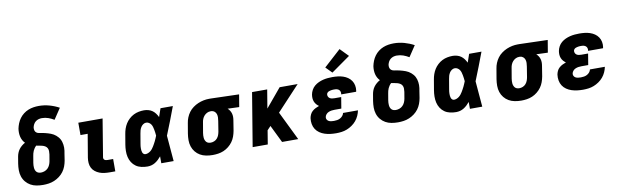

<svg xmlns="http://www.w3.org/2000/svg" viewBox="-47 -1305 5944 1838"><g transform="rotate(-10 2925.0 -386.0)"><path d="M258 8Q225 8 194 2.5Q163 -3 136.5 -18Q110 -33 90.5 -56.5Q71 -80 61.5 -109.5Q52 -139 52 -171Q52 -203 57 -235L68 -300Q71 -318 78 -336Q85 -354 96.5 -369.5Q108 -385 123.5 -398Q139 -411 156 -420Q143 -433 134 -449.5Q125 -466 120.5 -484.5Q116 -503 115.5 -523Q115 -543 118 -563Q123 -588 133 -613Q143 -638 159 -660Q175 -682 197 -699Q219 -716 244 -726Q269 -736 295 -740Q321 -744 346 -744Q399 -744 449 -730Q499 -716 543 -692L473 -587Q447 -603 417.5 -613.5Q388 -624 355 -624Q339 -624 323.5 -619.5Q308 -615 295 -605Q282 -595 274 -580Q266 -565 263 -550Q261 -535 264.5 -521Q268 -507 279.5 -498.5Q291 -490 305.5 -488Q320 -486 334 -483.5Q348 -481 362 -477.5Q376 -474 389.5 -470Q403 -466 416 -461Q429 -456 441 -449Q453 -442 463.5 -433Q474 -424 483 -413.5Q492 -403 498.5 -391Q505 -379 509 -365.5Q513 -352 515 -337.5Q517 -323 517 -309Q517 -295 515 -279.5Q513 -264 510 -250L500 -185Q495 -157 485 -130.5Q475 -104 458 -81Q441 -58 417 -40Q393 -22 366.5 -11Q340 0 312.5 4Q285 8 258 8ZM258 -112Q275 -112 293 -118.5Q311 -125 324.5 -138.5Q338 -152 345.5 -169.5Q353 -187 356 -204L367 -269Q369 -285 369 -300.5Q369 -316 362.5 -329Q356 -342 343.5 -350Q331 -358 316.5 -362Q302 -366 287 -368.5Q272 -371 257 -374Q247 -365 239 -353.5Q231 -342 225.5 -330Q220 -318 217 -305.5Q214 -293 212 -281L201 -216Q199 -204 198.5 -192Q198 -180 199 -168.5Q200 -157 204 -146Q208 -135 216 -127Q224 -119 235 -115.5Q246 -112 258 -112Z M907 0Q881 0 855.5 -3Q830 -6 807 -15Q784 -24 765 -39Q746 -54 735 -75.5Q724 -97 722 -123Q720 -149 724 -174L762 -400H692V-520H928L868 -155Q866 -147 868.5 -139.5Q871 -132 877 -127.5Q883 -123 891 -121.5Q899 -120 907 -120H960V0Z M1273 8Q1243 8 1213.5 1.5Q1184 -5 1160.5 -21.5Q1137 -38 1121.5 -62.5Q1106 -87 1099.5 -115.5Q1093 -144 1093.5 -174.5Q1094 -205 1099 -235L1116 -335Q1120 -361 1128.5 -386Q1137 -411 1151 -433.5Q1165 -456 1185.5 -475Q1206 -494 1230 -506Q1254 -518 1280 -523Q1306 -528 1331 -528Q1353 -528 1374.5 -522Q1396 -516 1412.5 -504Q1429 -492 1441.5 -475Q1454 -458 1463 -439Q1470 -459 1477 -479.5Q1484 -500 1491 -520H1611Q1585 -452 1559.5 -384.5Q1534 -317 1506 -250Q1512 -187 1516.5 -124.5Q1521 -62 1527 0H1407Q1407 -17 1407 -33.5Q1407 -50 1407 -67Q1394 -51 1379 -37Q1364 -23 1347 -12.5Q1330 -2 1311 3Q1292 8 1273 8ZM1273 -112Q1286 -112 1298.5 -117Q1311 -122 1322 -130.5Q1333 -139 1341.5 -150Q1350 -161 1357 -172.5Q1364 -184 1370.5 -196Q1377 -208 1383 -220Q1389 -232 1394 -244.5Q1399 -257 1404 -269Q1403 -284 1401 -298.5Q1399 -313 1396.5 -327Q1394 -341 1390 -355Q1386 -369 1378.5 -380.5Q1371 -392 1358.5 -400Q1346 -408 1331 -408Q1316 -408 1302 -398.5Q1288 -389 1279.5 -375Q1271 -361 1266.5 -346Q1262 -331 1260 -316L1243 -216Q1241 -205 1240 -195Q1239 -185 1239 -174.5Q1239 -164 1240 -154Q1241 -144 1244.5 -134.5Q1248 -125 1255.5 -118.5Q1263 -112 1273 -112Z M1906 8Q1874 8 1842.5 2Q1811 -4 1785 -19Q1759 -34 1740 -57.5Q1721 -81 1711.5 -110Q1702 -139 1702 -171Q1702 -203 1707 -235L1724 -335Q1728 -362 1738.5 -388Q1749 -414 1766 -437Q1783 -460 1807 -477.5Q1831 -495 1857 -506Q1883 -517 1910 -522.5Q1937 -528 1964 -528Q1968 -528 1972.5 -528Q1977 -528 1981 -528L2255 -520L2235 -400L2123 -404Q2135 -393 2143.5 -380Q2152 -367 2156.5 -351Q2161 -335 2161 -318.5Q2161 -302 2158 -285L2142 -185Q2137 -158 2127.5 -131.5Q2118 -105 2101.5 -82Q2085 -59 2062 -40.5Q2039 -22 2013 -11Q1987 0 1959.5 4Q1932 8 1906 8ZM1908 -112Q1908 -112 1908 -112Q1908 -112 1908 -112Q1925 -112 1942 -119Q1959 -126 1971 -140Q1983 -154 1989 -170.5Q1995 -187 1998 -204L2014 -304Q2017 -321 2017.5 -338.5Q2018 -356 2013 -371Q2008 -386 1995.5 -396.5Q1983 -407 1966 -408H1961Q1960 -408 1958.5 -408Q1957 -408 1956 -408Q1939 -408 1923 -400Q1907 -392 1895 -378.5Q1883 -365 1876.5 -348.5Q1870 -332 1868 -316L1851 -216Q1849 -204 1848.5 -192Q1848 -180 1849 -168.5Q1850 -157 1854.5 -146Q1859 -135 1866.5 -127Q1874 -119 1885 -115.5Q1896 -112 1908 -112Z M2295 0 2381 -520H2528L2498 -339L2649 -520H2824L2601 -281L2738 0H2581L2498 -170L2464 -134L2442 0Z M3106 8Q3077 8 3049 4.5Q3021 1 2995 -7.5Q2969 -16 2946.5 -31.5Q2924 -47 2909.5 -69.5Q2895 -92 2890 -120Q2885 -148 2889 -177Q2892 -194 2900 -211.5Q2908 -229 2922.5 -242Q2937 -255 2954.5 -263.5Q2972 -272 2989 -278Q2976 -287 2965 -299.5Q2954 -312 2947.5 -328Q2941 -344 2940 -361.5Q2939 -379 2942 -397Q2946 -419 2957.5 -440.5Q2969 -462 2987.5 -477.5Q3006 -493 3028 -503Q3050 -513 3072.5 -518.5Q3095 -524 3118 -526Q3141 -528 3163 -528Q3190 -528 3216 -525Q3242 -522 3266 -514Q3290 -506 3310.5 -492Q3331 -478 3345 -457.5Q3359 -437 3364 -411.5Q3369 -386 3365 -360Q3364 -357 3363.5 -354.5Q3363 -352 3363 -350H3217Q3217 -351 3217.5 -351.5Q3218 -352 3218 -353Q3220 -365 3217 -376Q3214 -387 3206 -394.5Q3198 -402 3186.5 -405Q3175 -408 3163 -408Q3156 -408 3148.5 -408Q3141 -408 3133.5 -406.5Q3126 -405 3118.5 -403.5Q3111 -402 3104 -398.5Q3097 -395 3091.5 -388.5Q3086 -382 3085 -375Q3083 -363 3088 -352Q3093 -341 3102.5 -335Q3112 -329 3123.5 -327Q3135 -325 3147 -325H3213L3195 -216H3129Q3115 -216 3100.5 -214Q3086 -212 3071.5 -206Q3057 -200 3046.5 -187.5Q3036 -175 3034 -161Q3032 -148 3038.5 -137Q3045 -126 3056 -120.5Q3067 -115 3080 -113.5Q3093 -112 3106 -112Q3121 -112 3136.5 -114.5Q3152 -117 3166 -124.5Q3180 -132 3190.5 -144.5Q3201 -157 3204 -172H3349Q3344 -146 3332.5 -120.5Q3321 -95 3303 -73.5Q3285 -52 3261 -35.5Q3237 -19 3211.5 -9Q3186 1 3159 4.5Q3132 8 3106 8ZM3171 -570 3112 -630 3277 -780 3355 -700Z M3708 8Q3675 8 3644 2.5Q3613 -3 3586.5 -18Q3560 -33 3540.5 -56.5Q3521 -80 3511.5 -109.5Q3502 -139 3502 -171Q3502 -203 3507 -235L3518 -300Q3521 -318 3528 -336Q3535 -354 3546.5 -369.5Q3558 -385 3573.5 -398Q3589 -411 3606 -420Q3593 -433 3584 -449.5Q3575 -466 3570.5 -484.5Q3566 -503 3565.5 -523Q3565 -543 3568 -563Q3573 -588 3583 -613Q3593 -638 3609 -660Q3625 -682 3647 -699Q3669 -716 3694 -726Q3719 -736 3745 -740Q3771 -744 3796 -744Q3849 -744 3899 -730Q3949 -716 3993 -692L3923 -587Q3897 -603 3867.5 -613.5Q3838 -624 3805 -624Q3789 -624 3773.5 -619.5Q3758 -615 3745 -605Q3732 -595 3724 -580Q3716 -565 3713 -550Q3711 -535 3714.5 -521Q3718 -507 3729.5 -498.5Q3741 -490 3755.5 -488Q3770 -486 3784 -483.5Q3798 -481 3812 -477.5Q3826 -474 3839.5 -470Q3853 -466 3866 -461Q3879 -456 3891 -449Q3903 -442 3913.5 -433Q3924 -424 3933 -413.5Q3942 -403 3948.5 -391Q3955 -379 3959 -365.5Q3963 -352 3965 -337.5Q3967 -323 3967 -309Q3967 -295 3965 -279.5Q3963 -264 3960 -250L3950 -185Q3945 -157 3935 -130.5Q3925 -104 3908 -81Q3891 -58 3867 -40Q3843 -22 3816.5 -11Q3790 0 3762.5 4Q3735 8 3708 8ZM3708 -112Q3725 -112 3743 -118.5Q3761 -125 3774.5 -138.5Q3788 -152 3795.5 -169.5Q3803 -187 3806 -204L3817 -269Q3819 -285 3819 -300.5Q3819 -316 3812.5 -329Q3806 -342 3793.5 -350Q3781 -358 3766.5 -362Q3752 -366 3737 -368.5Q3722 -371 3707 -374Q3697 -365 3689 -353.5Q3681 -342 3675.5 -330Q3670 -318 3667 -305.5Q3664 -293 3662 -281L3651 -216Q3649 -204 3648.5 -192Q3648 -180 3649 -168.5Q3650 -157 3654 -146Q3658 -135 3666 -127Q3674 -119 3685 -115.5Q3696 -112 3708 -112Z M4273 8Q4243 8 4213.5 1.5Q4184 -5 4160.5 -21.5Q4137 -38 4121.5 -62.5Q4106 -87 4099.5 -115.5Q4093 -144 4093.5 -174.5Q4094 -205 4099 -235L4116 -335Q4120 -361 4128.5 -386Q4137 -411 4151 -433.5Q4165 -456 4185.5 -475Q4206 -494 4230 -506Q4254 -518 4280 -523Q4306 -528 4331 -528Q4353 -528 4374.5 -522Q4396 -516 4412.5 -504Q4429 -492 4441.5 -475Q4454 -458 4463 -439Q4470 -459 4477 -479.5Q4484 -500 4491 -520H4611Q4585 -452 4559.5 -384.5Q4534 -317 4506 -250Q4512 -187 4516.5 -124.5Q4521 -62 4527 0H4407Q4407 -17 4407 -33.5Q4407 -50 4407 -67Q4394 -51 4379 -37Q4364 -23 4347 -12.5Q4330 -2 4311 3Q4292 8 4273 8ZM4273 -112Q4286 -112 4298.5 -117Q4311 -122 4322 -130.5Q4333 -139 4341.5 -150Q4350 -161 4357 -172.5Q4364 -184 4370.5 -196Q4377 -208 4383 -220Q4389 -232 4394 -244.5Q4399 -257 4404 -269Q4403 -284 4401 -298.5Q4399 -313 4396.5 -327Q4394 -341 4390 -355Q4386 -369 4378.5 -380.5Q4371 -392 4358.5 -400Q4346 -408 4331 -408Q4316 -408 4302 -398.5Q4288 -389 4279.5 -375Q4271 -361 4266.5 -346Q4262 -331 4260 -316L4243 -216Q4241 -205 4240 -195Q4239 -185 4239 -174.5Q4239 -164 4240 -154Q4241 -144 4244.5 -134.5Q4248 -125 4255.5 -118.5Q4263 -112 4273 -112Z M4906 8Q4874 8 4842.5 2Q4811 -4 4785 -19Q4759 -34 4740 -57.5Q4721 -81 4711.5 -110Q4702 -139 4702 -171Q4702 -203 4707 -235L4724 -335Q4728 -362 4738.5 -388Q4749 -414 4766 -437Q4783 -460 4807 -477.5Q4831 -495 4857 -506Q4883 -517 4910 -522.5Q4937 -528 4964 -528Q4968 -528 4972.5 -528Q4977 -528 4981 -528L5255 -520L5235 -400L5123 -404Q5135 -393 5143.5 -380Q5152 -367 5156.5 -351Q5161 -335 5161 -318.5Q5161 -302 5158 -285L5142 -185Q5137 -158 5127.5 -131.5Q5118 -105 5101.5 -82Q5085 -59 5062 -40.5Q5039 -22 5013 -11Q4987 0 4959.5 4Q4932 8 4906 8ZM4908 -112Q4908 -112 4908 -112Q4908 -112 4908 -112Q4925 -112 4942 -119Q4959 -126 4971 -140Q4983 -154 4989 -170.5Q4995 -187 4998 -204L5014 -304Q5017 -321 5017.5 -338.5Q5018 -356 5013 -371Q5008 -386 4995.5 -396.5Q4983 -407 4966 -408H4961Q4960 -408 4958.5 -408Q4957 -408 4956 -408Q4939 -408 4923 -400Q4907 -392 4895 -378.5Q4883 -365 4876.5 -348.5Q4870 -332 4868 -316L4851 -216Q4849 -204 4848.5 -192Q4848 -180 4849 -168.5Q4850 -157 4854.5 -146Q4859 -135 4866.5 -127Q4874 -119 4885 -115.5Q4896 -112 4908 -112Z M5506 8Q5477 8 5449 4.5Q5421 1 5395 -7.5Q5369 -16 5346.5 -31.5Q5324 -47 5309.5 -69.5Q5295 -92 5290 -120Q5285 -148 5289 -177Q5292 -194 5300 -211.5Q5308 -229 5322.5 -242Q5337 -255 5354.5 -263.5Q5372 -272 5389 -278Q5376 -287 5365 -299.5Q5354 -312 5347.5 -328Q5341 -344 5340 -361.5Q5339 -379 5342 -397Q5346 -419 5357.5 -440.5Q5369 -462 5387.5 -477.5Q5406 -493 5428 -503Q5450 -513 5472.5 -518.5Q5495 -524 5518 -526Q5541 -528 5563 -528Q5590 -528 5616 -525Q5642 -522 5666 -514Q5690 -506 5710.5 -492Q5731 -478 5745 -457.5Q5759 -437 5764 -411.5Q5769 -386 5765 -360Q5764 -357 5763.5 -354.5Q5763 -352 5763 -350H5617Q5617 -351 5617.5 -351.5Q5618 -352 5618 -353Q5620 -365 5617 -376Q5614 -387 5606 -394.5Q5598 -402 5586.5 -405Q5575 -408 5563 -408Q5556 -408 5548.5 -408Q5541 -408 5533.5 -406.5Q5526 -405 5518.5 -403.5Q5511 -402 5504 -398.5Q5497 -395 5491.5 -388.5Q5486 -382 5485 -375Q5483 -363 5488 -352Q5493 -341 5502.5 -335Q5512 -329 5523.5 -327Q5535 -325 5547 -325H5613L5595 -216H5529Q5515 -216 5500.5 -214Q5486 -212 5471.5 -206Q5457 -200 5446.5 -187.5Q5436 -175 5434 -161Q5432 -148 5438.5 -137Q5445 -126 5456 -120.5Q5467 -115 5480 -113.5Q5493 -112 5506 -112Q5521 -112 5536.5 -114.5Q5552 -117 5566 -124.5Q5580 -132 5590.5 -144.5Q5601 -157 5604 -172H5749Q5744 -146 5732.5 -120.5Q5721 -95 5703 -73.5Q5685 -52 5661 -35.5Q5637 -19 5611.5 -9Q5586 1 5559 4.5Q5532 8 5506 8Z"/></g></svg>

Font: Iosevka Etoile Heavy Oblique
Style: Regular
Weight: 900
Italic angle: -9°
Designer: Belleve Invis
Foundry: Belleve Invis
Version: Version 15.5.2; ttfautohint (v1.8.4)